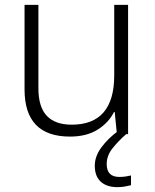

<svg xmlns="http://www.w3.org/2000/svg" viewBox="-20 -552 636 790"><path d="M507 -532V0H461L452 -91H449Q427 -47 381.5 -18.5Q336 10 268 10Q81 10 81 -184V-532H138V-189Q138 -112 172.5 -75.5Q207 -39 275 -39Q450 -39 450 -242V-532ZM419 123Q419 176 471 176Q486 176 498 174Q510 172 519 170V210Q507 213 493.5 215.5Q480 218 463 218Q419 218 394.5 195.5Q370 173 370 130Q370 91 397.5 54Q425 17 466 -13L499 0Q465 30 442 59.5Q419 89 419 123Z"/></svg>

Font: Noto Sans Thai Looped Light
Style: Regular
Weight: 300
Designer: Sasikarn Vongin, Ben Mitchell
Foundry: The Fontpad Ltd
Version: Version 1.001; ttfautohint (v1.8.4.7-5d5b)